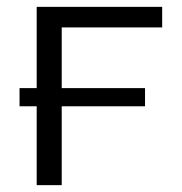

<svg xmlns="http://www.w3.org/2000/svg" viewBox="-20 -540 530 560"><path d="M160 0V-230H403V-283H160V-460H453V-520H87V-283H37V-230H87V0Z"/></svg>

Font: Non Bureau Light
Style: Regular
Weight: 300
Designer: Jona Saucedo
Foundry: Non Foundry
Version: Version 1.000;FEAKit 1.0